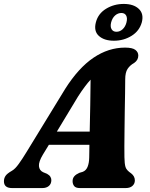

<svg xmlns="http://www.w3.org/2000/svg" viewBox="-46 -956 760 976"><path d="M172 -170Q150 -133.5 152 -111.5Q154 -89.5 173.5 -80.5L193 -72.5Q205.5 -65.5 210.2 -57.2Q215 -49 215 -40.5Q215 -21.5 202.5 -10.8Q190 0 169 0H15.5Q-26 0 -26 -34.5Q-26 -49.5 -18.2 -61.5Q-10.5 -73.5 14 -87.5Q30.5 -96.5 49.5 -123Q68.5 -149.5 88.5 -182.5L285.5 -504.5Q353 -611 429.2 -662.5Q505.5 -714 589.5 -714Q627 -714 642 -702.5Q657 -691 657 -673.5Q657 -650.5 636 -636Q615 -624.5 602.8 -606.2Q590.5 -588 590.5 -552.5Q590.5 -524.5 589.8 -482Q589 -439.5 588.2 -391Q587.5 -342.5 587 -295.8Q586.5 -249 586.2 -212.2Q586 -175.5 586.5 -157Q587 -123.5 592 -107Q597 -90.5 621 -74.5Q639.5 -60 639.5 -39Q639.5 -22 627.2 -11Q615 0 593 0H360.5Q339 0 331 -10.2Q323 -20.5 323 -35Q323 -50 331.8 -60Q340.5 -70 357.5 -77.5L374.5 -82.5Q391.5 -89 399.2 -108Q407 -127 407.5 -155.5Q407.5 -168 408 -184.5Q408.5 -201 408.5 -220H202.5ZM350.5 -465 243 -287H410Q411.5 -351 412.8 -422Q414 -493 414.5 -551Q401.5 -537 385.8 -516.2Q370 -495.5 350.5 -465ZM533 -749Q483.5 -749 456.5 -773.5Q429.5 -798 441.5 -843Q453 -887 493.2 -911.5Q533.5 -936 583 -936Q633 -936 659.5 -911Q686 -886 675 -843Q663 -799 623 -774Q583 -749 533 -749ZM571 -890Q553.5 -890 539.2 -877.5Q525 -865 519 -842.5Q513.5 -820.5 521.2 -807.5Q529 -794.5 546 -794.5Q563.5 -794.5 577.5 -807.5Q591.5 -820.5 597 -842.5Q602.5 -864.5 595.2 -877.2Q588 -890 571 -890Z"/></svg>

Font: Fraunces 9pt Soft
Style: Bold Italic
Weight: 700
Italic angle: -16°
Version: Version 1.000;[b76b70a41]